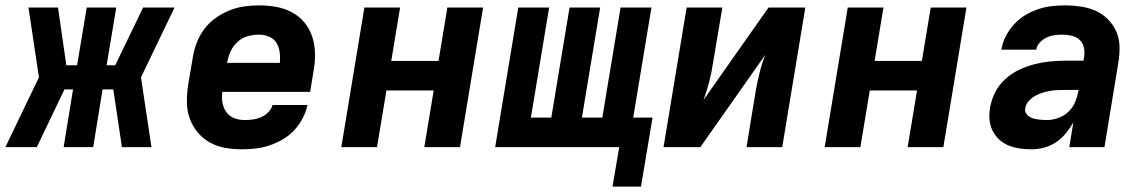

<svg xmlns="http://www.w3.org/2000/svg" viewBox="-48 -548 4268 715"><path d="M-28 0 97 -260 58 -520H168L199 -305H239L275 -520H385L349 -305H381Q407 -359 433 -412.5Q459 -466 485 -520H602L477 -260L516 0H406L374 -215H334L299 0H189L224 -215H192L89 0Z M854 8Q821 8 790 2.5Q759 -3 732.5 -18Q706 -33 687 -56.5Q668 -80 658 -108.5Q648 -137 648 -169.5Q648 -202 653 -234L670 -334Q674 -361 684.5 -388.5Q695 -416 712.5 -439.5Q730 -463 754.5 -480.5Q779 -498 806 -509Q833 -520 861 -524Q889 -528 916 -528Q949 -528 980 -522.5Q1011 -517 1038.5 -502.5Q1066 -488 1085.5 -464.5Q1105 -441 1114.5 -412Q1124 -383 1125 -351Q1126 -319 1120 -286L1107 -206H780Q777 -185 780.5 -165.5Q784 -146 795 -130.5Q806 -115 824 -108Q842 -101 863 -101Q878 -101 893.5 -103Q909 -105 924 -111.5Q939 -118 951 -130Q963 -142 967 -157H1097Q1092 -132 1079 -107.5Q1066 -83 1047.5 -63Q1029 -43 1005 -29Q981 -15 955.5 -6.5Q930 2 904.5 5Q879 8 854 8ZM798 -314H994Q996 -334 993.5 -353.5Q991 -373 981.5 -388.5Q972 -404 954 -411.5Q936 -419 916 -419Q895 -419 874 -413Q853 -407 836.5 -392Q820 -377 811 -357Q802 -337 798 -316Z M1223 0 1309 -520H1442L1409 -321H1585L1618 -520H1751L1665 0H1532L1567 -211H1391L1356 0Z M2233 147 2258 0H1796L1882 -520H1997L1929 -110H2005L2073 -520H2187L2119 -110H2195L2263 -520H2378L2310 -110H2382L2339 147Z M2423 0 2509 -520H2642L2607 -312Q2602 -278 2593 -243.5Q2584 -209 2572 -176L2814 -520H2951L2865 0H2732L2766 -208Q2772 -242 2780.5 -276.5Q2789 -311 2802 -344L2560 0Z M3023 0 3109 -520H3242L3209 -321H3385L3418 -520H3551L3465 0H3332L3367 -211H3191L3156 0Z M3795 8Q3772 8 3750 5Q3728 2 3708.5 -6Q3689 -14 3673.5 -28Q3658 -42 3648.5 -61Q3639 -80 3637 -102Q3635 -124 3639 -147Q3644 -176 3657.5 -203.5Q3671 -231 3694.5 -252.5Q3718 -274 3746 -287.5Q3774 -301 3803 -308.5Q3832 -316 3861 -319Q3890 -322 3919 -322H3987L3989 -335Q3992 -353 3988.5 -370Q3985 -387 3973.5 -398.5Q3962 -410 3944.5 -414.5Q3927 -419 3910 -419Q3895 -419 3879.5 -417Q3864 -415 3850 -408.5Q3836 -402 3824.5 -390Q3813 -378 3811 -363H3681Q3685 -388 3697 -412Q3709 -436 3727.5 -456.5Q3746 -477 3769 -491Q3792 -505 3817 -513.5Q3842 -522 3867.5 -525Q3893 -528 3919 -528Q3948 -528 3977.5 -523.5Q4007 -519 4032.5 -507.5Q4058 -496 4077.5 -476.5Q4097 -457 4108.5 -431.5Q4120 -406 4121 -376.5Q4122 -347 4117 -317L4065 0H3934L3949 -92Q3937 -71 3921 -51.5Q3905 -32 3885 -18.5Q3865 -5 3841 1.5Q3817 8 3795 8ZM3851 -101Q3872 -101 3894 -109Q3916 -117 3932.5 -133.5Q3949 -150 3957 -171Q3965 -192 3969 -213H3919Q3905 -213 3891 -212.5Q3877 -212 3862.5 -209.5Q3848 -207 3833.5 -202.5Q3819 -198 3806 -190.5Q3793 -183 3782.5 -171Q3772 -159 3770 -145Q3768 -136 3772 -128Q3776 -120 3783 -115Q3790 -110 3798 -107.5Q3806 -105 3815.5 -103.5Q3825 -102 3833.5 -101.5Q3842 -101 3851 -101Z"/></svg>

Font: Iosevka XBd Ex Obl
Style: Regular
Weight: 800
Width: 7
Italic angle: -9°
Monospace: yes
Designer: Belleve Invis
Foundry: Belleve Invis
Version: Version 32.5.0; ttfautohint (v1.8.4)